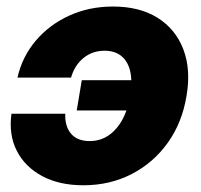

<svg xmlns="http://www.w3.org/2000/svg" viewBox="-20 -547 607 579"><path d="M231.4 11.7Q158.7 11.7 106.9 -16.1Q55.2 -43.9 30.5 -92.5Q5.9 -141.1 14.6 -204.1H176.8Q175.3 -166.5 194.1 -144Q212.9 -121.6 250.5 -121.6Q288.6 -121.6 317.1 -146Q345.7 -170.4 361.3 -213.9H211.4L226.6 -305.2H376Q374.5 -347.2 353.8 -370.6Q333 -394 295.4 -394Q258.3 -394 231.4 -371.8Q204.6 -349.6 194.3 -313H32.7Q46.9 -376 87.9 -424.3Q128.9 -472.7 189 -500Q249 -527.3 320.8 -527.3Q400.9 -527.3 455.1 -493.4Q509.3 -459.5 532.7 -398.7Q556.2 -337.9 542.5 -257.8Q529.3 -177.2 486.1 -116.7Q442.9 -56.2 377.2 -22.2Q311.5 11.7 231.4 11.7Z"/></svg>

Font: Inter Display ExtraBold
Style: Italic
Weight: 800
Italic angle: -9.39999°
Designer: Rasmus Andersson
Foundry: rsms
Version: Version 4.000;git-a52131595